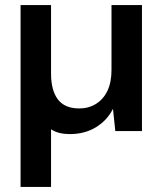

<svg xmlns="http://www.w3.org/2000/svg" viewBox="-20 -516 639 756"><path d="M61 220V-496H181V-226Q181 -160 208 -124.5Q235 -89 292 -89Q329 -89 358 -107Q387 -125 403 -158.5Q419 -192 419 -240V-496H539V0H434L425 -86H424Q401 -41 357 -14.5Q313 12 254 12Q233 12 214.5 7.5Q196 3 181 -7V220Z"/></svg>

Font: DM Sans 28pt SemiBold
Style: Regular
Weight: 600
Version: Version 4.004;gftools[0.9.30]